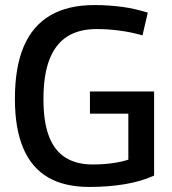

<svg xmlns="http://www.w3.org/2000/svg" viewBox="-20 -730 681 760"><path d="M39 -339Q39 -464 74 -546Q109 -628 179 -669Q249 -710 354 -710Q384 -710 411.5 -708Q439 -706 465.5 -702.5Q492 -699 517 -693Q542 -687 565 -680L544 -590Q499 -603 452.5 -609Q406 -615 363 -615Q292 -615 245.5 -585Q199 -555 175.5 -494Q152 -433 152 -337Q152 -247 174 -190Q196 -133 239.5 -106Q283 -79 346 -79Q389 -79 424.5 -84Q460 -89 488 -98V-280H336V-368H590V-35Q540 -12 474.5 -1Q409 10 334 10Q235 10 170 -28Q105 -66 72 -143.5Q39 -221 39 -339Z"/></svg>

Font: Georama ExtraCondensed Thin Medium
Style: Regular
Weight: 500
Version: Version 1.001